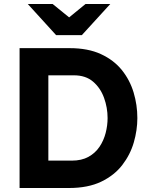

<svg xmlns="http://www.w3.org/2000/svg" viewBox="-20 -941 760 961"><path d="M78 0V-700H329Q420.5 -700 485 -670.2Q549.5 -640.5 589.8 -590.5Q630 -540.5 648.8 -478Q667.5 -415.5 667.5 -350Q667.5 -290 649.8 -228.5Q632 -167 592.2 -115.2Q552.5 -63.5 486.8 -31.8Q421 0 325 0ZM222 -137H339Q388.5 -137 422.8 -156Q457 -175 478 -206.2Q499 -237.5 508.8 -275.2Q518.5 -313 518.5 -350Q518.5 -402 500.8 -451.2Q483 -500.5 446 -532.2Q409 -564 350 -564H222ZM261 -765 119 -921H243.5L326 -854L408 -921H532L389.5 -765Z"/></svg>

Font: Overpass ExtraBold
Style: Regular
Weight: 800
Designer: Delve Withrington, Dave Bailey, Thomas Jockin
Foundry: Delve Fonts LLC
Version: Version 4.000; ttfautohint (v1.8.3)